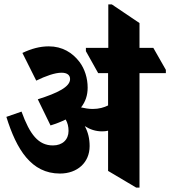

<svg xmlns="http://www.w3.org/2000/svg" viewBox="-20 -845 775 874"><path d="M253 -55C332 -55 388 -105 388 -180C388 -214 381 -243 366 -271C389 -256 415 -247 445 -247C454 -247 464 -248 472 -250V-67L600 9H615V-512H735V-527L678 -627H615V-740L489 -825H473V-627H371V-612L427 -512H472V-365C454 -356 431 -349 402 -349C384 -349 367 -352 349 -356C369 -382 379 -411 379 -446C379 -489 366 -531 342 -563C310 -605 264 -634 202 -634C161 -634 122 -623 82 -604L145 -478C188 -499 230 -514 260 -514C286 -514 299 -503 299 -485C299 -450 244 -422 152 -393L210 -274C236 -282 259 -291 279 -301C288 -285 292 -269 292 -249C292 -209 264 -183 221 -183C155 -183 116 -232 78 -337L9 -313C55 -165 122 -55 253 -55Z"/></svg>

Font: Noto Serif Devanagari Condensed Black
Style: Regular
Weight: 900
Width: 3
Designer: Universal Thirst, Indian Type Foundry and the Monotype Design Team
Foundry: Monotype Imaging Inc.
Version: Version 2.004